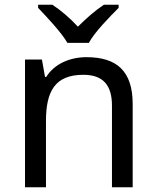

<svg xmlns="http://www.w3.org/2000/svg" viewBox="-20 -786 658 806"><path d="M263 -606H353C377 -651 440 -715 478 -753V-766H416C381 -743 343 -710 307 -674C274 -710 235 -743 200 -766H140V-753C176 -715 237 -651 263 -606ZM343 -546C275 -546 209 -519 174 -463H169L156 -536H85V0H173V-278C173 -403 211 -472 330 -472C412 -472 450 -429 450 -343V0H537V-349C537 -487 471 -546 343 -546Z"/></svg>

Font: Noto Sans Caucasian Albanian
Style: Regular
Weight: 400
Designer: Monotype Design Team
Foundry: Monotype Imaging Inc.
Version: Version 2.005